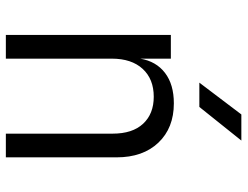

<svg xmlns="http://www.w3.org/2000/svg" viewBox="-112 -712 825 640"><g transform="rotate(90 300.0 -392.5)"><path d="M97 0V-550H176V-448Q185 -501 223.5 -530.5Q262 -560 325 -560Q407 -560 456 -508.5Q505 -457 505 -369V0H426V-356Q426 -422 393 -457.5Q360 -493 303 -493Q244 -493 210 -456Q176 -419 176 -353V0ZM256 -645 362 -785H449L337 -645Z"/></g></svg>

Font: JetBrains Mono NL Light
Style: Regular
Weight: 300
Monospace: yes
Designer: Philipp Nurullin, Konstantin Bulenkov
Foundry: JetBrains
Version: Version 2.305; ttfautohint (v1.8.4.7-5d5b)